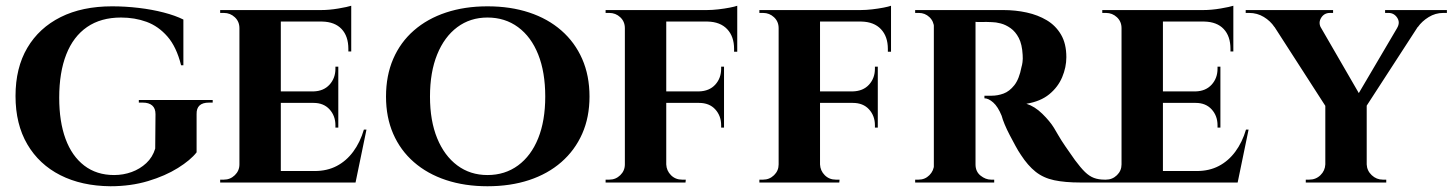

<svg xmlns="http://www.w3.org/2000/svg" viewBox="-20 -635 5054 668"><path d="M370 -613Q416 -613 462.5 -607.5Q509 -602 549.5 -591.5Q590 -581 618 -567V-408H610Q594 -472 562.5 -508Q531 -544 490 -559Q449 -574 401 -574Q331 -574 283 -541Q235 -508 210.5 -445.5Q186 -383 186 -295Q186 -212 208 -152Q230 -92 273 -59Q316 -26 377 -26Q409 -26 438 -36.5Q467 -47 489 -67.5Q511 -88 520 -118L521 -238Q521 -258 509.5 -268Q498 -278 477 -278H463V-287H720V-278H707Q663 -278 664 -238V-105Q643 -78 599 -50.5Q555 -23 495 -5Q435 13 364 13Q264 12 190 -25.5Q116 -63 75 -133Q34 -203 34 -301Q34 -399 75 -468.5Q116 -538 191 -575.5Q266 -613 370 -613Z M957 -600V0H813V-600ZM1191 -40 1214 0H955V-40ZM1157 -317V-277H955V-317ZM1202 -600V-560H955V-600ZM1255 -184 1217 0H1044L1075 -40Q1118 -40 1151.5 -57.5Q1185 -75 1209 -107.5Q1233 -140 1246 -184ZM1157 -279V-191H1147V-199Q1147 -232 1126.5 -254.5Q1106 -277 1071 -277V-279ZM1157 -403V-315H1071V-317Q1106 -318 1126.5 -340.5Q1147 -363 1147 -396V-403ZM1202 -562V-456H1192V-465Q1192 -509 1168.5 -534Q1145 -559 1101 -560V-562ZM1202 -615V-591L1097 -600Q1126 -600 1158 -605.5Q1190 -611 1202 -615ZM816 -63 820 0H746V-10Q746 -10 752 -10Q758 -10 759 -10Q781 -10 797 -25.5Q813 -41 813 -63ZM816 -537H813Q813 -560 797 -575Q781 -590 759 -590Q758 -590 752 -590Q746 -590 746 -590V-600H820Z M1676 -613Q1756 -613 1821 -591.5Q1886 -570 1933 -529Q1980 -488 2005.5 -430Q2031 -372 2031 -299Q2031 -227 2005.5 -169.5Q1980 -112 1933 -71Q1886 -30 1821 -8.5Q1756 13 1676 13Q1597 13 1532 -8.5Q1467 -30 1420 -71Q1373 -112 1348 -169.5Q1323 -227 1323 -299Q1323 -372 1348 -430Q1373 -488 1420 -529Q1467 -570 1532 -591.5Q1597 -613 1676 -613ZM1676 -26Q1737 -26 1782.5 -59.5Q1828 -93 1852.5 -154Q1877 -215 1877 -299Q1877 -384 1852.5 -445.5Q1828 -507 1782.5 -540.5Q1737 -574 1676 -574Q1616 -574 1571 -540.5Q1526 -507 1501 -445.5Q1476 -384 1476 -299Q1476 -215 1501 -154Q1526 -93 1571 -59.5Q1616 -26 1676 -26Z M2298 -600V0H2154V-600ZM2499 -317V-277H2296V-317ZM2545 -600V-560H2296V-600ZM2499 -279V-191H2489V-199Q2489 -232 2468.5 -254.5Q2448 -277 2412 -277V-279ZM2499 -403V-315H2412V-317Q2448 -318 2468.5 -340.5Q2489 -363 2489 -396V-403ZM2545 -563V-455H2534V-465Q2534 -508 2510 -533.5Q2486 -559 2442 -560V-563ZM2545 -615V-591L2439 -600Q2458 -600 2479.5 -602.5Q2501 -605 2519 -608.5Q2537 -612 2545 -615ZM2157 -63 2161 0H2087V-10Q2087 -10 2093 -10Q2099 -10 2100 -10Q2122 -10 2138 -25.5Q2154 -41 2154 -63ZM2157 -537H2154Q2154 -560 2138 -575Q2122 -590 2100 -590Q2099 -590 2093 -590Q2087 -590 2087 -590V-600H2161ZM2296 -63H2298Q2299 -41 2314.5 -25.5Q2330 -10 2353 -10Q2353 -10 2359 -10Q2365 -10 2366 -10L2365 0H2292Z M2833 -600V0H2689V-600ZM3034 -317V-277H2831V-317ZM3080 -600V-560H2831V-600ZM3034 -279V-191H3024V-199Q3024 -232 3003.5 -254.5Q2983 -277 2947 -277V-279ZM3034 -403V-315H2947V-317Q2983 -318 3003.5 -340.5Q3024 -363 3024 -396V-403ZM3080 -563V-455H3069V-465Q3069 -508 3045 -533.5Q3021 -559 2977 -560V-563ZM3080 -615V-591L2974 -600Q2993 -600 3014.5 -602.5Q3036 -605 3054 -608.5Q3072 -612 3080 -615ZM2692 -63 2696 0H2622V-10Q2622 -10 2628 -10Q2634 -10 2635 -10Q2657 -10 2673 -25.5Q2689 -41 2689 -63ZM2692 -537H2689Q2689 -560 2673 -575Q2657 -590 2635 -590Q2634 -590 2628 -590Q2622 -590 2622 -590V-600H2696ZM2831 -63H2833Q2834 -41 2849.5 -25.5Q2865 -10 2888 -10Q2888 -10 2894 -10Q2900 -10 2901 -10L2900 0H2827Z M3364 -600H3471Q3513 -600 3552 -591.5Q3591 -583 3622 -564.5Q3653 -546 3671.5 -514.5Q3690 -483 3690 -436Q3690 -401 3675.5 -366.5Q3661 -332 3630.5 -307Q3600 -282 3551 -274Q3580 -265 3606.5 -239Q3633 -213 3647 -190Q3652 -182 3662 -164.5Q3672 -147 3687.5 -124.5Q3703 -102 3720 -78Q3740 -51 3755 -36.5Q3770 -22 3786 -16Q3802 -10 3823 -10V0H3739Q3685 0 3647.5 -8Q3610 -16 3583 -37.5Q3556 -59 3532 -96Q3523 -109 3513 -127.5Q3503 -146 3493 -165Q3483 -184 3475.5 -202Q3468 -220 3465 -232Q3452 -264 3435.5 -278.5Q3419 -293 3405 -293V-302Q3405 -302 3412 -302Q3419 -302 3430 -302Q3451 -302 3471.5 -309.5Q3492 -317 3509 -338.5Q3526 -360 3534 -402Q3536 -408 3537.5 -419Q3539 -430 3538 -444Q3536 -481 3524.5 -503Q3513 -525 3496 -537Q3479 -549 3461.5 -553.5Q3444 -558 3431 -558Q3412 -559 3396.5 -558.5Q3381 -558 3373 -559Q3372 -559 3370 -569.5Q3368 -580 3366 -590Q3364 -600 3364 -600ZM3374 -600V0H3229V-600ZM3232 -63 3236 0H3164V-10Q3165 -10 3169.5 -10Q3174 -10 3176 -10Q3198 -10 3213.5 -25.5Q3229 -41 3230 -63ZM3232 -538H3230Q3229 -561 3213.5 -575.5Q3198 -590 3177 -590Q3174 -590 3169.5 -590Q3165 -590 3164 -590V-600H3236ZM3372 -63H3374Q3374 -38 3391.5 -24Q3409 -10 3428 -10Q3428 -10 3432.5 -10Q3437 -10 3439 -10V0H3367Z M4026 -600V0H3882V-600ZM4260 -40 4283 0H4024V-40ZM4226 -317V-277H4024V-317ZM4271 -600V-560H4024V-600ZM4324 -184 4286 0H4113L4144 -40Q4187 -40 4220.5 -57.5Q4254 -75 4278 -107.5Q4302 -140 4315 -184ZM4226 -279V-191H4216V-199Q4216 -232 4195.5 -254.5Q4175 -277 4140 -277V-279ZM4226 -403V-315H4140V-317Q4175 -318 4195.5 -340.5Q4216 -363 4216 -396V-403ZM4271 -562V-456H4261V-465Q4261 -509 4237.5 -534Q4214 -559 4170 -560V-562ZM4271 -615V-591L4166 -600Q4195 -600 4227 -605.5Q4259 -611 4271 -615ZM3885 -63 3889 0H3815V-10Q3815 -10 3821 -10Q3827 -10 3828 -10Q3850 -10 3866 -25.5Q3882 -41 3882 -63ZM3885 -537H3882Q3882 -560 3866 -575Q3850 -590 3828 -590Q3827 -590 3821 -590Q3815 -590 3815 -590V-600H3889Z M4541 -599 4729 -274 4596 -259 4377 -599ZM4735 -272V0H4591V-270ZM4877 -599H4950L4725 -252L4678 -261ZM4841 -538Q4852 -557 4841 -573.5Q4830 -590 4811 -590Q4811 -590 4805 -590Q4799 -590 4799 -590V-600H5014V-590H5001Q4974 -590 4950.5 -575.5Q4927 -561 4913 -541ZM4576 -538 4414 -541Q4400 -562 4377 -576Q4354 -590 4326 -590H4314V-600H4618V-590Q4618 -590 4612.5 -590Q4607 -590 4607 -590Q4587 -590 4576.5 -573Q4566 -556 4576 -538ZM4594 -63V0H4523V-10Q4524 -10 4529.5 -10Q4535 -10 4535 -10Q4558 -10 4574 -25.5Q4590 -41 4591 -63ZM4733 -63H4735Q4736 -41 4752.5 -25.5Q4769 -10 4791 -10Q4791 -10 4797 -10Q4803 -10 4803 -10V0H4733Z"/></svg>

Font: Cinzel
Style: Bold
Weight: 700
Designer: Natanael Gama
Version: Version 2.000